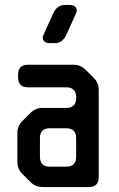

<svg xmlns="http://www.w3.org/2000/svg" viewBox="-20 -746 478 774"><path d="M103 -12Q123 8 152 8H338Q378 8 378 -32V-383Q378 -412 358 -432L325 -465Q305 -485 276 -485H93Q53 -485 53 -445V-434Q53 -394 93 -394H247Q287 -394 287 -354V-351Q287 -311 247 -311H152Q123 -311 103 -291L71 -259Q50 -238 50 -210V-94Q50 -65 70 -45ZM141 -114V-189Q141 -229 181 -229H247Q287 -229 287 -189V-114Q287 -74 247 -74H181Q141 -74 141 -114ZM180 -572H201Q218 -572 229.5 -581.5Q241 -591 247 -605L287 -693Q293 -707 285.5 -716.5Q278 -726 262 -726H241Q224 -726 212.5 -716.5Q201 -707 195 -693L155 -605Q149 -591 156.5 -581.5Q164 -572 180 -572Z"/></svg>

Font: WDXL Lubrifont SC
Style: Regular
Weight: 400
Designer: [WDXL Lubrifont] Copyright 2020-2022 (c) NightFurySL2001, Skr-ZERO; [ZCOOL QingKe HuangYou] Copyright 2018-2022 (c) The 
Version: Version 2.001;hotconv 1.1.1;makeotfexe 2.6.0